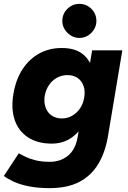

<svg xmlns="http://www.w3.org/2000/svg" viewBox="-40 -760 661 992"><path d="M216 212Q154 212 108 202.5Q62 193 30.5 178.5Q-1 164 -20 149L57 32Q71 40 91.5 50Q112 60 143 68Q174 76 218 76Q272 76 311 44.5Q350 13 361 -51L436 -500H592L518 -57Q504 27 467.5 87.5Q431 148 369.5 180Q308 212 216 212ZM227 -18Q154 -18 104.5 -50.5Q55 -83 35.5 -141.5Q16 -200 30 -279Q43 -352 77.5 -404Q112 -456 163.5 -484Q215 -512 279 -512Q350 -512 390 -478.5Q430 -445 441.5 -386.5Q453 -328 439 -252Q426 -179 397.5 -127Q369 -75 326.5 -46.5Q284 -18 227 -18ZM280 -148Q309 -148 333 -162Q357 -176 373.5 -200Q390 -224 395 -256Q401 -290 391.5 -316.5Q382 -343 360.5 -357.5Q339 -372 308 -372Q279 -372 254.5 -358.5Q230 -345 213.5 -321Q197 -297 191 -265Q186 -232 195.5 -205Q205 -178 227 -163Q249 -148 280 -148ZM370 -564Q335 -564 308.5 -590.5Q282 -617 282 -652Q282 -689 308.5 -714.5Q335 -740 370 -740Q406 -740 432 -714.5Q458 -689 458 -652Q458 -617 432 -590.5Q406 -564 370 -564Z"/></svg>

Font: Figtree ExtraBold
Style: Italic
Weight: 800
Italic angle: -9.5°
Foundry: Erik Kennedy
Version: Version 2.001;gftools[0.9.30]